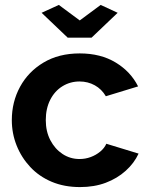

<svg xmlns="http://www.w3.org/2000/svg" viewBox="-20 -750 604 780"><path d="M28 -262Q28 -336 61.5 -397.5Q95 -459 157 -496Q219 -533 304 -533Q389 -533 450 -496Q511 -459 541 -399L410 -359Q393 -388 365 -403.5Q337 -419 303 -419Q265 -419 233.5 -399.5Q202 -380 184 -344.5Q166 -309 166 -262Q166 -216 184.5 -180.5Q203 -145 234 -124.5Q265 -104 303 -104Q327 -104 348.5 -112Q370 -120 387 -134Q404 -148 412 -166L543 -126Q525 -87 490.5 -56Q456 -25 409.5 -7.5Q363 10 305 10Q241 10 190 -11.5Q139 -33 103 -71.5Q67 -110 47.5 -159Q28 -208 28 -262ZM219 -730 304 -667 389 -730 458 -698 352 -597H255L149 -698Z"/></svg>

Font: YasnoRaleway
Style: Bold
Weight: 700
Designer: Matt McInerney, Pablo Impallari, Rodrigo Fuenzalida
Foundry: Matt McInerney, Pablo Impallari, Rodrigo Fuenzalida
Version: Version 4.026